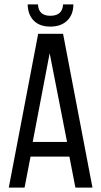

<svg xmlns="http://www.w3.org/2000/svg" viewBox="-20 -854 462 874"><path d="M267.1 -834H314Q314 -787.6 285.9 -760.3Q257.8 -732.9 209 -732.9Q160.6 -732.9 133.8 -760Q106.9 -787.1 106 -834H152.8Q155.3 -782.2 209 -782.2Q264.6 -782.2 267.1 -834ZM295.9 -141.1H119.1L91.8 0H20L153.8 -700.2H267.1L400.9 0H323.2ZM206.1 -611.8 128.9 -208H285.2Z"/></svg>

Font: Bebas Neue Regular
Style: Regular
Weight: 400
Designer: Ryoichi Tsunekawa
Foundry: Ryoichi Tsunekawa
Version: Version 001.003